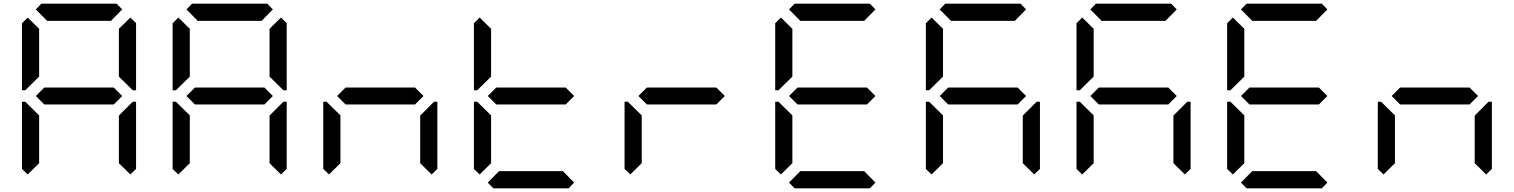

<svg xmlns="http://www.w3.org/2000/svg" viewBox="-20 -1020 8200 1040"><path d="M130 -75 99 -105V-469H117L130 -456L192 -395V-136ZM130 -544 117 -531H99V-894L130 -925L192 -864V-605ZM174 -969 204 -1000H612L642 -969L581 -907H235ZM596 -546 642 -500 596 -454H220L174 -500L220 -546ZM686 -925 717 -895V-531H699L686 -544L624 -605V-864ZM686 -456 699 -469H717V-105L686 -75L624 -136V-394Z M946 -75 915 -105V-469H933L946 -456L1008 -395V-136ZM946 -544 933 -531H915V-894L946 -925L1008 -864V-605ZM990 -969 1020 -1000H1428L1458 -969L1397 -907H1051ZM1412 -546 1458 -500 1412 -454H1036L990 -500L1036 -546ZM1502 -925 1533 -895V-531H1515L1502 -544L1440 -605V-864ZM1502 -456 1515 -469H1533V-105L1502 -75L1440 -136V-394Z M1762 -75 1731 -105V-469H1749L1762 -456L1824 -395V-136ZM2228 -546 2274 -500 2228 -454H1852L1806 -500L1852 -546ZM2318 -456 2331 -469H2349V-105L2318 -75L2256 -136V-394Z M2578 -75 2547 -105V-469H2565L2578 -456L2640 -395V-136ZM2578 -544 2565 -531H2547V-894L2578 -925L2640 -864V-605ZM3044 -546 3090 -500 3044 -454H2668L2622 -500L2668 -546ZM3090 -31 3060 0H2652L2622 -31L2683 -93H3029Z M3394 -75 3363 -105V-469H3381L3394 -456L3456 -395V-136ZM3860 -546 3906 -500 3860 -454H3484L3438 -500L3484 -546Z M4210 -75 4179 -105V-469H4197L4210 -456L4272 -395V-136ZM4210 -544 4197 -531H4179V-894L4210 -925L4272 -864V-605ZM4254 -969 4284 -1000H4692L4722 -969L4661 -907H4315ZM4676 -546 4722 -500 4676 -454H4300L4254 -500L4300 -546ZM4722 -31 4692 0H4284L4254 -31L4315 -93H4661Z M5026 -75 4995 -105V-469H5013L5026 -456L5088 -395V-136ZM5026 -544 5013 -531H4995V-894L5026 -925L5088 -864V-605ZM5070 -969 5100 -1000H5508L5538 -969L5477 -907H5131ZM5492 -546 5538 -500 5492 -454H5116L5070 -500L5116 -546ZM5582 -456 5595 -469H5613V-105L5582 -75L5520 -136V-394Z M5842 -75 5811 -105V-469H5829L5842 -456L5904 -395V-136ZM5842 -544 5829 -531H5811V-894L5842 -925L5904 -864V-605ZM5886 -969 5916 -1000H6324L6354 -969L6293 -907H5947ZM6308 -546 6354 -500 6308 -454H5932L5886 -500L5932 -546ZM6398 -456 6411 -469H6429V-105L6398 -75L6336 -136V-394Z M6658 -75 6627 -105V-469H6645L6658 -456L6720 -395V-136ZM6658 -544 6645 -531H6627V-894L6658 -925L6720 -864V-605ZM6702 -969 6732 -1000H7140L7170 -969L7109 -907H6763ZM7124 -546 7170 -500 7124 -454H6748L6702 -500L6748 -546ZM7170 -31 7140 0H6732L6702 -31L6763 -93H7109Z M7474 -75 7443 -105V-469H7461L7474 -456L7536 -395V-136ZM7940 -546 7986 -500 7940 -454H7564L7518 -500L7564 -546ZM8030 -456 8043 -469H8061V-105L8030 -75L7968 -136V-394Z"/></svg>

Font: DSEG7 Classic Mini
Style: Regular
Weight: 400
Designer: Keshikan(Twitter:@keshinomi_88pro)
Version: Version 0.46